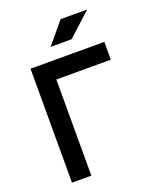

<svg xmlns="http://www.w3.org/2000/svg" viewBox="-162 -1000 910 1098"><g transform="rotate(-20 293.0 -450.5)"><path d="M83 0V-693.4H532.2V-585H200.7V0ZM233.4 -771.5 341.8 -900.9H503.4L361.3 -771.5Z"/></g></svg>

Font: Cascadia Code SemiBold
Style: Regular
Weight: 600
Monospace: yes
Designer: Aaron Bell
Foundry: Saja Typeworks
Version: Version 2404.023; ttfautohint (v1.8.4)